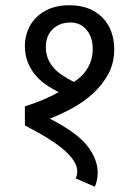

<svg xmlns="http://www.w3.org/2000/svg" viewBox="-20 -659 496 733"><path d="M275 -4Q275 -42 226 -85Q177 -128 75 -180V-253Q108 -263 141.5 -277Q175 -291 204 -307Q178 -320 154.5 -336.5Q131 -353 113.5 -374.5Q96 -396 85.5 -423Q75 -450 75 -485Q75 -515 86 -543Q97 -571 118.5 -592.5Q140 -614 171.5 -626.5Q203 -639 244 -639Q324 -639 370 -593Q416 -547 416 -470Q416 -418 393.5 -376.5Q371 -335 335.5 -302.5Q300 -270 256 -246Q212 -222 170 -206Q272 -154 312.5 -103Q353 -52 353 1Q353 13 350 28.5Q347 44 342 54L269 22Q275 9 275 -4ZM155 -480Q155 -455 163 -435.5Q171 -416 185 -400Q199 -384 219 -371Q239 -358 262 -346Q275 -354 287.5 -365.5Q300 -377 310.5 -392.5Q321 -408 327.5 -428Q334 -448 334 -473Q334 -517 310.5 -545Q287 -573 249 -573Q207 -573 181 -547.5Q155 -522 155 -480Z"/></svg>

Font: Ek Mukta
Style: Regular
Weight: 400
Designer: Girish Dalvi and Yashodeep Gholap
Foundry: Ek Type
Version: Version 2.538;PS 1.001;hotconv 16.6.51;makeotf.lib2.5.65220;